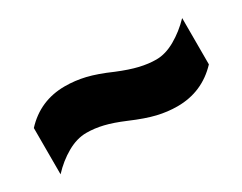

<svg xmlns="http://www.w3.org/2000/svg" viewBox="-39 -650 621 492"><g transform="rotate(-30 272.0 -403.5)"><path d="M254 -341Q221 -355 196 -361Q171 -367 147 -367Q119 -367 90 -350.5Q61 -334 37 -308V-445Q86 -498 159 -498Q189 -498 218.5 -491Q248 -484 289 -466Q323 -452 348.5 -446Q374 -440 397 -440Q424 -440 453 -456.5Q482 -473 507 -499V-362Q457 -309 384 -309Q355 -309 325.5 -316Q296 -323 254 -341Z"/></g></svg>

Font: Noto Sans Tamil UI SemiCondensed Black
Style: Regular
Weight: 900
Width: 4
Designer: Jelle Bosma - Monotype Design Team
Foundry: Monotype Imaging Inc.
Version: Version 2.004; ttfautohint (v1.8.4.7-5d5b)